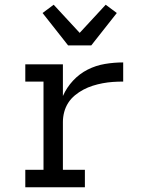

<svg xmlns="http://www.w3.org/2000/svg" viewBox="-20 -792 640 812"><path d="M87 0V-74H164V-447H87V-520H246V-386Q262 -422 289 -451Q316 -480 350.5 -497.5Q385 -515 423.5 -521.5Q462 -528 501 -528V-447Q479 -447 457.5 -445.5Q436 -444 414.5 -440Q393 -436 372.5 -429.5Q352 -423 333 -413Q314 -403 297 -389Q280 -375 268.5 -357Q257 -339 251.5 -318Q246 -297 246 -276V-74H339V0ZM268 -600 160 -737 207 -772 317 -653 427 -772 474 -737 366 -600Z"/></svg>

Font: Iosevka Plex Etoile
Style: Regular
Weight: 400
Designer: Belleve Invis
Foundry: Belleve Invis
Version: Version 25.1.1; ttfautohint (v1.8.4)